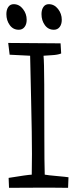

<svg xmlns="http://www.w3.org/2000/svg" viewBox="-20 -901 369 924"><path d="M23.4 2.9 21.5 -44.9Q111.3 -59.6 132.8 -60.5Q133.8 -93.8 133.8 -160.2Q133.8 -248 129.9 -413.6Q126 -579.1 125 -632.8L26.4 -637.7L19.5 -694.3Q59.6 -693.4 143.6 -693.4Q229.5 -693.4 271.5 -692.4L274.4 -643.6Q257.8 -636.7 227.5 -635.3Q197.3 -633.8 189.5 -632.8Q192.4 -605.5 192.9 -495.1Q193.4 -384.8 193.4 -251Q193.4 -117.2 195.3 -60.5Q210.9 -57.6 254.9 -53.7Q298.8 -49.8 309.6 -47.9L307.6 2.9Q278.3 2 214.8 2Q181.6 2 116.2 2.4Q50.8 2.9 23.4 2.9ZM45.9 -880.9Q72.3 -880.9 90.3 -857.9Q108.4 -835 108.4 -805.7Q108.4 -784.2 98.1 -771Q87.9 -757.8 70.3 -757.8Q43 -757.8 26.9 -780.3Q10.7 -802.7 10.7 -833Q10.7 -854.5 20 -867.7Q29.3 -880.9 45.9 -880.9ZM214.8 -880.9Q241.2 -880.9 259.3 -857.9Q277.3 -835 277.3 -805.7Q277.3 -784.2 267.1 -771Q256.8 -757.8 239.3 -757.8Q211.9 -757.8 195.8 -780.3Q179.7 -802.7 179.7 -833Q179.7 -854.5 189 -867.7Q198.2 -880.9 214.8 -880.9Z"/></svg>

Font: Neucha
Style: Regular
Weight: 400
Designer: Jovanny Lemonad
Foundry: Jovanny Lemonad
Version: Version 001.001